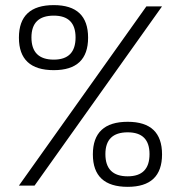

<svg xmlns="http://www.w3.org/2000/svg" viewBox="-20 -723 705 748"><path d="M114.7 0H53.7L550.3 -698.2H611.3ZM189.5 -490.7Q274.4 -490.7 274.4 -577.1Q274.4 -662.1 189.5 -662.1Q102.5 -662.1 102.5 -577.1Q102.5 -490.7 189.5 -490.7ZM53.7 -576.2Q53.7 -703.1 189.5 -703.1Q323.2 -703.1 323.2 -576.2Q323.2 -449.7 189.5 -449.7Q53.7 -449.7 53.7 -576.2ZM477.5 -36.1Q562.5 -36.1 562.5 -122.6Q562.5 -207.5 477.5 -207.5Q390.6 -207.5 390.6 -122.6Q390.6 -36.1 477.5 -36.1ZM341.8 -121.6Q341.8 -248.5 477.5 -248.5Q611.3 -248.5 611.3 -121.6Q611.3 4.9 477.5 4.9Q341.8 4.9 341.8 -121.6Z"/></svg>

Font: Sansation Light
Style: Light
Weight: 300
Designer: Bernd Montag
Version: Version 1.301